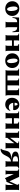

<svg xmlns="http://www.w3.org/2000/svg" viewBox="3162 -3710 734 7097"><g transform="rotate(90 3528.5 -161.0)"><path d="M299 12C457 12 569 -95 569 -246C569 -399 455 -508 295 -508C137 -508 25 -401 25 -250C25 -97 139 12 299 12ZM322 -57C266 -57 225 -152 219 -288C217 -390 242 -445 286 -446C342 -447 382 -355 387 -219C389 -117 366 -57 322 -57Z M781 0H1003C990 -23 985 -48 985 -84V-430C1075 -430 1120 -399 1148 -252L1171 -255L1158 -500H628L614 -255L637 -252C658 -400 711 -430 801 -430V-84C801 -48 795 -24 781 0Z M1269 0H1491C1478 -23 1473 -48 1473 -84V-237H1673V-84C1673 -48 1667 -24 1653 0H1875C1862 -23 1857 -48 1857 -84V-437C1857 -464 1861 -482 1869 -500H1605V-476H1621C1655 -476 1673 -454 1673 -412V-307H1473V-437C1473 -464 1477 -482 1485 -500H1221V-476H1237C1271 -476 1289 -454 1289 -412V-84C1289 -48 1283 -24 1269 0Z M2224 12C2382 12 2494 -95 2494 -246C2494 -399 2380 -508 2220 -508C2062 -508 1950 -401 1950 -250C1950 -97 2064 12 2224 12ZM2247 -57C2191 -57 2150 -152 2144 -288C2142 -390 2167 -445 2211 -446C2267 -447 2307 -355 2312 -219C2314 -117 2291 -57 2247 -57Z M2567 0H3519C3505 -24 3499 -48 3499 -84V-437C3499 -464 3503 -482 3511 -500H3247V-476H3263C3297 -476 3315 -454 3315 -412V-70H3135V-437C3135 -464 3139 -482 3147 -500H2883V-476H2899C2933 -476 2951 -454 2951 -412V-70H2771V-437C2771 -464 2775 -482 2783 -500H2519V-476H2535C2569 -476 2587 -454 2587 -412V-84C2587 -48 2581 -24 2567 0Z M3842 12C3954 12 4043 -58 4077 -168L4059 -178C4042 -142 3995 -119 3943 -119C3872 -119 3795 -164 3780 -282H4040L4050 -312C4052 -409 3981 -507 3851 -507C3683 -507 3594 -372 3594 -239C3594 -112 3676 12 3842 12ZM3778 -334C3780 -404 3802 -447 3833 -447C3865 -447 3884 -391 3882 -334Z M4145 0H4367C4354 -23 4349 -48 4349 -84V-237H4549V-84C4549 -48 4543 -24 4529 0H4751C4738 -23 4733 -48 4733 -84V-437C4733 -464 4737 -482 4745 -500H4481V-476H4497C4531 -476 4549 -454 4549 -412V-307H4349V-437C4349 -464 4353 -482 4361 -500H4097V-476H4113C4147 -476 4165 -454 4165 -412V-84C4165 -48 4159 -24 4145 0Z M4869 0H5080C5074 -23 5073 -34 5073 -55V-59L5273 -325V-84C5273 -48 5267 -24 5253 0H5475C5462 -23 5457 -48 5457 -84V-437C5457 -464 5461 -482 5469 -500H5205V-476H5221C5255 -476 5273 -468 5273 -437V-433L5073 -169V-437C5073 -464 5077 -482 5085 -500H4821V-476H4837C4871 -476 4889 -454 4889 -412V-84C4889 -48 4883 -24 4869 0Z M6133 -94V-402C6133 -449 6152 -473 6188 -473H6205V-500H5903C5728 -500 5588 -472 5582 -377C5576 -286 5654 -226 5867 -226C5703 -205 5612 -181 5570 -82C5533 7 5536 133 5475 164L5486 186C5616 186 5686 99 5744 -28C5790 -129 5843 -189 5949 -204V-94C5949 -53 5944 -26 5929 0H6155C6140 -27 6133 -53 6133 -94ZM5755 -368C5755 -430 5799 -463 5949 -463V-261C5803 -263 5755 -304 5755 -368Z M6581 16C6618 -20 6643 -32 6701 -32L6817 -297V-94C6817 -53 6810 -27 6795 0H7017C7002 -26 6997 -53 6997 -94V-427C6997 -459 7001 -479 7011 -500H6777V-480C6811 -477 6823 -454 6795 -392L6683 -142L6518 -500H6225V-476H6241C6275 -476 6293 -454 6293 -412V-94C6293 -53 6288 -26 6273 0H6435C6420 -27 6413 -53 6413 -94V-305L6561 16Z"/></g></svg>

Font: Sinistre Bold
Style: Regular
Weight: 900
Designer: Jules Durand
Foundry: Collletttivo
Version: Version 69.420;Glyphs 3.2 (3217)